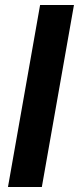

<svg xmlns="http://www.w3.org/2000/svg" viewBox="-20 -751 317 771"><path d="M277 -731H141L12 0H148Z"/></svg>

Font: Geom SemiBold
Style: Bold Italic
Weight: 600
Italic angle: -10°
Version: Version 1.102